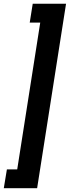

<svg xmlns="http://www.w3.org/2000/svg" viewBox="-76 -844 373 1027"><path d="M83 -723.1 99.1 -824.2H277.3L122.6 162.6H-55.7L-39.1 62H16.1L139.2 -723.1Z"/></svg>

Font: Roboto Condensed SemiBold
Style: Italic
Weight: 600
Italic angle: -12°
Designer: Christian Robertson
Foundry: Google
Version: Version 3.008; 2023